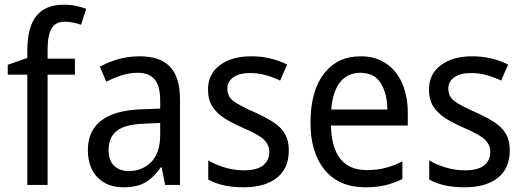

<svg xmlns="http://www.w3.org/2000/svg" viewBox="-20 -785 2225 815"><path d="M298 -468H182V0H96V-468H13V-510L96 -539V-570Q96 -670 134.5 -717.5Q173 -765 251 -765Q279 -765 302.5 -760Q326 -755 346 -748L324 -680Q309 -685 291 -689Q273 -693 255 -693Q217 -693 199.5 -665Q182 -637 182 -572V-536H298Z M572 -546Q661 -546 702.5 -501Q744 -456 744 -364V0H681L666 -75H663Q633 -32 597.5 -11Q562 10 504 10Q435 10 394 -32Q353 -74 353 -149Q353 -229 409.5 -273Q466 -317 580 -321L660 -324V-357Q660 -422 635.5 -449Q611 -476 564 -476Q529 -476 495.5 -465Q462 -454 431 -438L404 -502Q438 -521 481 -533.5Q524 -546 572 -546ZM592 -260Q509 -257 475 -229Q441 -201 441 -149Q441 -103 464.5 -81Q488 -59 527 -59Q585 -59 622.5 -98Q660 -137 660 -213V-263Z M1206 -147Q1206 -70 1155 -30Q1104 10 1015 10Q966 10 929 1.5Q892 -7 864 -23V-104Q892 -87 932.5 -74.5Q973 -62 1015 -62Q1071 -62 1097 -83Q1123 -104 1123 -140Q1123 -171 1099.5 -193Q1076 -215 1010 -243Q964 -263 931.5 -284Q899 -305 881 -333.5Q863 -362 863 -405Q863 -471 913.5 -508.5Q964 -546 1046 -546Q1089 -546 1127 -537Q1165 -528 1199 -511L1169 -443Q1140 -457 1108 -466Q1076 -475 1042 -475Q996 -475 970.5 -457Q945 -439 945 -409Q945 -375 971.5 -355.5Q998 -336 1064 -307Q1108 -287 1140 -266.5Q1172 -246 1189 -217.5Q1206 -189 1206 -147Z M1511 -546Q1574 -546 1619 -515.5Q1664 -485 1687.5 -430.5Q1711 -376 1711 -306V-252H1385Q1389 -63 1537 -63Q1580 -63 1615 -72Q1650 -81 1688 -100V-25Q1651 -7 1614.5 1.5Q1578 10 1531 10Q1420 10 1359 -63Q1298 -136 1298 -264Q1298 -398 1355 -472Q1412 -546 1511 -546ZM1510 -476Q1455 -476 1423.5 -436Q1392 -396 1386 -320H1624Q1624 -387 1596.5 -431.5Q1569 -476 1510 -476Z M2144 -147Q2144 -70 2093 -30Q2042 10 1953 10Q1904 10 1867 1.5Q1830 -7 1802 -23V-104Q1830 -87 1870.5 -74.5Q1911 -62 1953 -62Q2009 -62 2035 -83Q2061 -104 2061 -140Q2061 -171 2037.5 -193Q2014 -215 1948 -243Q1902 -263 1869.5 -284Q1837 -305 1819 -333.5Q1801 -362 1801 -405Q1801 -471 1851.5 -508.5Q1902 -546 1984 -546Q2027 -546 2065 -537Q2103 -528 2137 -511L2107 -443Q2078 -457 2046 -466Q2014 -475 1980 -475Q1934 -475 1908.5 -457Q1883 -439 1883 -409Q1883 -375 1909.5 -355.5Q1936 -336 2002 -307Q2046 -287 2078 -266.5Q2110 -246 2127 -217.5Q2144 -189 2144 -147Z"/></svg>

Font: Noto Sans Hebrew SemiCondensed
Style: Regular
Weight: 400
Width: 4
Designer: Monotype Design Team
Foundry: Monotype Imaging Inc.
Version: Version 2.004; ttfautohint (v1.8.4.7-5d5b)